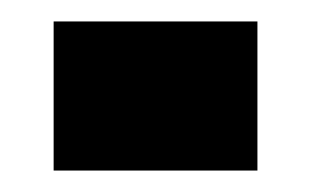

<svg xmlns="http://www.w3.org/2000/svg" viewBox="-20 -159 290 179"><path d="M30 0V-139H220V0Z"/></svg>

Font: Big Shoulders Stencil Text Thin Black
Style: Regular
Weight: 900
Version: Version 2.001